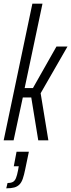

<svg xmlns="http://www.w3.org/2000/svg" viewBox="-23 -763 387 1044"><path d="M-3 0 153 -743H208L111 -284H156L284 -510H344L198 -256L240 0H185L147 -233H101L51 0ZM11 261 18 232Q37 232 47.5 226Q58 220 64 205Q70 190 75 164L79 141H52L67 62H134L114 158Q108 188 101 208.5Q94 229 82.5 240.5Q71 252 54 256.5Q37 261 11 261Z"/></svg>

Font: Saira UltraCondensed
Style: Italic
Weight: 400
Width: 1
Italic angle: -12°
Designer: Hector Gatti with collaboration of the Omnibus-Type team
Foundry: Omnibus-Type
Version: Version 1.101